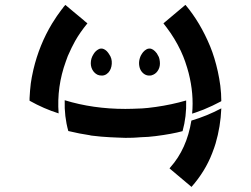

<svg xmlns="http://www.w3.org/2000/svg" viewBox="-20 -876 1010 773"><path d="M99 -470.5Q99 -470.5 99 -480.5Q99.5 -485.5 100 -496Q100.5 -506.5 101 -511.5Q103.5 -539 104 -540.5Q107 -563 114.5 -596Q138 -695.5 189.5 -781Q209.5 -813.5 228 -837.5Q229.5 -839 232.2 -842.5Q235 -846 236 -848Q240 -853 242.5 -855.5L243.5 -856Q254.5 -846.5 276.8 -828Q299 -809.5 310 -800.5Q310 -800 310.5 -800Q311.5 -799.5 312.5 -798.5Q313 -798 314 -797.2Q315 -796.5 315.5 -796Q320 -791.5 322 -790Q323 -789.5 324.5 -788.2Q326 -787 326.5 -786.5Q330.5 -783.5 332 -782Q302 -745.5 282.5 -711Q269 -687 253 -650.5Q250 -643.5 245 -628.5Q208 -527 216 -419.5Q157 -438 99 -470.5ZM727 -856Q786 -786 826 -689.5Q844.5 -644.5 857 -588Q860.5 -571 862.5 -560Q867 -532.5 867 -531Q871 -499 871 -469Q870 -468 868 -467Q836.5 -450 800 -435Q797.5 -434 792.5 -432.2Q787.5 -430.5 785 -429.5Q767.5 -422.5 753.5 -418.5Q761 -497.5 739.5 -582Q734.5 -601.5 725.5 -628Q719 -647 708 -671Q683.5 -722.5 651 -765Q650 -766.5 647.8 -769.2Q645.5 -772 644.5 -773.5Q643.5 -775 641.2 -777.8Q639 -780.5 638 -782Q652.5 -794 682 -819Q711.5 -844 726 -856Q727 -856.5 727 -856ZM387.5 -680.5Q398 -681 409.5 -670.5Q414 -666 419 -658.5Q419 -658 419.2 -658Q419.5 -658 419.5 -657.5Q431.5 -641 430 -619Q428.5 -597.5 416.5 -584Q402 -568.5 381 -572.5Q372.5 -574 366 -579Q360 -583.5 355.5 -589.5Q345.5 -603.5 345.5 -621.5Q345.5 -641 356.5 -658Q364.5 -671.5 377.5 -678Q381.5 -680.5 387.5 -680.5ZM581.5 -680.5Q596.5 -681 611.5 -661Q616.5 -653 619.5 -646.5Q622.5 -639 623.5 -628Q625.5 -610 618 -595.8Q610.5 -581.5 597.5 -575.5Q590.5 -572.5 589.5 -572.5Q568 -568.5 553 -584.5Q543.5 -594.5 540.8 -610.2Q538 -626 543 -642Q545.5 -651 551 -659Q554 -664 556 -666Q562.5 -673.5 570 -677.5Q575 -680.5 581.5 -680.5ZM240.5 -472.5Q354.5 -437.5 484.5 -437.5Q508 -437.5 552 -439.5Q572 -440.5 607.5 -445.5Q671 -454.5 729.5 -471.5Q731.5 -407.5 715 -348Q673 -336.5 606 -328Q587 -326 577 -325Q576 -325 546.5 -323.5Q543.5 -323.5 532.8 -322.5Q522 -321.5 516 -321.5Q511 -321.5 500.5 -321.2Q490 -321 484.5 -321Q472.5 -321 451.5 -322.2Q430.5 -323.5 422.5 -323.5Q389.5 -325 349 -330Q347.5 -330 345.5 -330.5Q343.5 -331 342 -331.5Q300.5 -337.5 255 -348.5Q238.5 -407.5 240.5 -472ZM751 -123.5Q735 -137 662.5 -198Q664.5 -201 666 -202.5Q732 -276.5 750.5 -390.5Q813 -409 870.5 -439.5L871 -439Q868 -366.5 848 -298.5Q844 -284.5 834 -258.5Q806 -186 751 -123.5Z"/></svg>

Font: DSEG7 7SEGGCHAN
Style: Regular
Weight: 400
Designer: Keshikan(Twitter:@keshinomi_88pro)
Version: Version 0.3